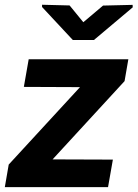

<svg xmlns="http://www.w3.org/2000/svg" viewBox="-36 -773 568 793"><path d="M251.5 -750.5 137.7 -753.4V-744.1L264.6 -607.9H352.1L512.2 -742.7L511.7 -752.9L389.6 -750L308.1 -681.2ZM478.5 -438 494.1 -528.3H82.5L62.5 -414.1L294.4 -413.1L0 -93.3L-16.1 0H410.2L430.2 -113.8L181.2 -114.7Z"/></svg>

Font: Roboto
Style: Bold Italic
Weight: 700
Italic angle: -12°
Designer: Google
Version: Version 2.137; 2017